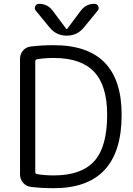

<svg xmlns="http://www.w3.org/2000/svg" viewBox="-20 -977 698 1007"><path d="M165 -656V-74Q165 -66 174 -64Q213 -57 262 -57Q407 -57 474.5 -132Q542 -207 542 -375Q542 -528 473.5 -600.5Q405 -673 262 -673Q213 -673 174 -666Q165 -664 165 -656ZM141 3Q117 0 101 -18.5Q85 -37 85 -62V-668Q85 -693 100.5 -711.5Q116 -730 141 -733Q196 -740 262 -740Q618 -740 618 -375Q618 10 262 10Q196 10 141 3ZM403 -920Q430 -957 476 -957Q489 -957 495 -944.5Q501 -932 493 -922L420 -833Q385 -790 330 -790Q275 -790 240 -833L167 -922Q159 -932 165 -944.5Q171 -957 184 -957Q230 -957 257 -920L328 -825H330H332Z"/></svg>

Font: Rounded Mplus 1c
Style: Regular
Weight: 400
Version: Version 1.059.20150529